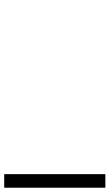

<svg xmlns="http://www.w3.org/2000/svg" viewBox="-20 -751 521 913"><path d="M481 141.6H0V77.1H481ZM0 -731Z"/></svg>

Font: Dai Banna SIL Light
Style: Bold
Weight: 700
Designer: Victor Gaultney
Foundry: SIL International
Version: Version 2.001